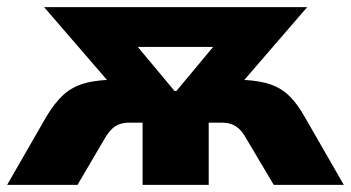

<svg xmlns="http://www.w3.org/2000/svg" viewBox="-24 -520 987 540"><path d="M-4 0 107 -193Q130 -231 154.5 -253.5Q179 -276 215 -286Q251 -296 305 -296H355L315 -251L100 -500H840L625 -251L584 -296H634Q688 -296 724 -286.5Q760 -277 785 -254.5Q810 -232 832 -193L943 0H746L667 -133Q658 -149 648 -158Q638 -167 626.5 -171Q615 -175 599 -175H563V0H377V-175H340Q325 -175 313 -171Q301 -167 291.5 -158Q282 -149 272 -133L194 0ZM467 -264H472L618 -439L621 -388H318L321 -439Z"/></svg>

Font: Nunito Sans 9pt Black
Style: Regular
Weight: 900
Version: Version 3.101;gftools[0.9.27]